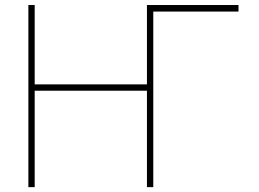

<svg xmlns="http://www.w3.org/2000/svg" viewBox="-20 -773 1040 770"><path d="M569.3 -22.5V-409.2H119.1V-22.5H93.8V-752.9H119.1V-434.6H569.3V-752.9H936.5V-726.6H594.7V-22.5Z"/></svg>

Font: Mgen+ 1mn thin
Style: Regular
Weight: 100
Designer: [Source Han Sans]
Ryoko NISHIZUKA  (kana & ideographs); Paul D. Hunt (Latin, Greek & Cyrillic); Wenlong ZHANG  (bopomofo
Version: Version 1.059.20150602